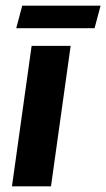

<svg xmlns="http://www.w3.org/2000/svg" viewBox="-20 -654 373 674"><path d="M22 0 91 -493H228L159 0ZM37 -555 58 -634H333L312 -555Z"/></svg>

Font: Hanken Grotesk ExtraBold
Style: Italic
Weight: 800
Italic angle: -8°
Designer: Alfredo Marco Pradil
Foundry: Hanken Design Co.
Version: Version 3.013